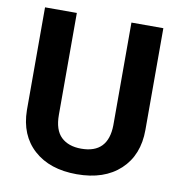

<svg xmlns="http://www.w3.org/2000/svg" viewBox="-81 -786 820 871"><g transform="rotate(10 329.0 -350.5)"><path d="M601.6 -710.9V-242.7Q601.6 -126 528.6 -58.1Q455.6 9.8 329.1 9.8Q204.6 9.8 131.3 -56.2Q58.1 -122.1 56.6 -237.3V-710.9H203.1V-241.7Q203.1 -171.9 236.6 -139.9Q270 -107.9 329.1 -107.9Q452.6 -107.9 454.6 -237.8V-710.9Z"/></g></svg>

Font: Vazir FD
Style: Bold-FD
Weight: 700
Designer: Saber Rastikerdar
Foundry: Saber Rastikerdar
Version: Version 30.1.0